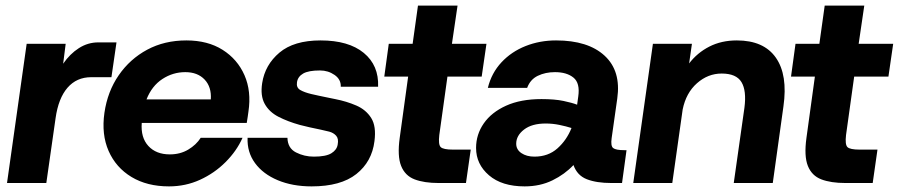

<svg xmlns="http://www.w3.org/2000/svg" viewBox="-20 -652 3202 684"><path d="M5 0 75 -496H214L205 -425Q229 -460 261 -480.5Q293 -501 330 -501H395L377 -377H305Q253 -377 220.5 -339.5Q188 -302 178 -231L145 0Z M582 12Q504 12 448.5 -21.5Q393 -55 367 -114Q341 -173 352 -250Q363 -326 403 -384Q443 -442 504.5 -475Q566 -508 644 -508Q720 -508 773 -474.5Q826 -441 851 -384Q876 -327 865 -254Q864 -247 862.5 -236Q861 -225 859 -214H485Q481 -162 508.5 -132Q536 -102 585 -102Q622 -102 650.5 -119Q679 -136 695 -161H844Q823 -114 783.5 -74.5Q744 -35 692.5 -11.5Q641 12 582 12ZM640 -395Q596 -395 558.5 -370.5Q521 -346 502 -298H731Q734 -342 709 -368.5Q684 -395 640 -395Z M1090 12Q1022 12 969.5 -10Q917 -32 888.5 -71Q860 -110 862 -161H1004Q1005 -124 1034.5 -109Q1064 -94 1098 -94Q1141 -94 1160.5 -106Q1180 -118 1183 -137Q1187 -158 1177.5 -168.5Q1168 -179 1153 -183Q1138 -187 1123 -190Q1107 -193 1083 -198.5Q1059 -204 1048 -207Q1005 -219 972 -236Q939 -253 923 -282Q907 -311 914 -356Q924 -421 975.5 -464.5Q1027 -508 1122 -508Q1222 -508 1276 -463.5Q1330 -419 1327 -343H1194Q1195 -369 1172 -385Q1149 -401 1120 -401Q1079 -401 1060 -390Q1041 -379 1038 -359Q1035 -340 1049.5 -331.5Q1064 -323 1089 -317Q1099 -315 1116 -311Q1133 -307 1149.5 -304Q1166 -301 1174 -299Q1215 -291 1249.5 -276Q1284 -261 1302.5 -231.5Q1321 -202 1314 -149Q1305 -76 1249.5 -32Q1194 12 1090 12Z M1543 0Q1491 0 1457 -13Q1423 -26 1409 -61Q1395 -96 1404 -161L1434 -379H1349L1365 -496H1450L1469 -632H1610L1590 -496H1713L1696 -379H1574L1545 -171Q1541 -137 1550 -128Q1559 -119 1594 -119H1657L1640 0Z M1849 12Q1768 12 1722 -27.5Q1676 -67 1676 -125Q1676 -173 1703.5 -212.5Q1731 -252 1783 -275.5Q1835 -299 1909 -299Q1956 -299 1987 -292.5Q2018 -286 2036 -279L2040 -308Q2047 -356 2023 -375.5Q1999 -395 1957 -395Q1923 -395 1896 -382Q1869 -369 1858 -339H1718Q1731 -392 1766.5 -430Q1802 -468 1852.5 -488Q1903 -508 1961 -508Q2075 -508 2134 -453.5Q2193 -399 2179 -301L2159 -160Q2155 -132 2164.5 -124.5Q2174 -117 2205 -117H2212L2196 0H2158Q2105 0 2070.5 -13.5Q2036 -27 2023 -64Q1992 -31 1948 -9.5Q1904 12 1849 12ZM1819 -140Q1819 -119 1837.5 -106.5Q1856 -94 1884 -94Q1933 -94 1966 -123.5Q1999 -153 2016 -196Q1997 -202 1973 -207Q1949 -212 1924 -212Q1875 -212 1847 -190.5Q1819 -169 1819 -140Z M2594 0 2632 -268Q2640 -329 2621.5 -359.5Q2603 -390 2551 -390Q2502 -390 2463 -355.5Q2424 -321 2412 -262L2375 0H2236L2306 -496H2445L2435 -426Q2464 -464 2507 -486Q2550 -508 2605 -508Q2701 -508 2744 -446.5Q2787 -385 2771 -273L2733 0Z M2992 0Q2940 0 2906 -13Q2872 -26 2858 -61Q2844 -96 2853 -161L2883 -379H2798L2814 -496H2899L2918 -632H3059L3039 -496H3162L3145 -379H3023L2994 -171Q2990 -137 2999 -128Q3008 -119 3043 -119H3106L3089 0Z"/></svg>

Font: Host Grotesk ExtraBold
Style: Italic
Weight: 800
Italic angle: -8°
Designer: Doğukan Karapınar
Foundry: Element Type
Version: Version 1.003; ttfautohint (v1.8.4.7-5d5b)